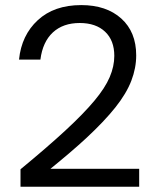

<svg xmlns="http://www.w3.org/2000/svg" viewBox="-20 -734 620 747"><path d="M176.4 -77.4C229.7 -120.7 277.4 -161.2 315.8 -196.9C362.6 -240.4 400.4 -280.3 429.1 -316.4C457.8 -352.5 478.4 -387.1 491 -420C503.6 -452.8 509.9 -485.7 509.9 -518.7C509.9 -579.4 490.5 -627.1 451.8 -662C413.1 -696.8 361.2 -714.2 296 -714.2C225.6 -714.2 169.3 -694.6 127.1 -655.6C84.8 -616.6 60.4 -565.4 54 -502.2H137.2C143 -548 159.2 -583.2 185.6 -607.8C212.1 -632.3 246.9 -644.5 290.2 -644.5C332.1 -644.5 365 -633.2 388.9 -610.6C412.8 -588.1 424.7 -556.7 424.7 -516.7C424.7 -489.6 418.8 -462 406.8 -434C394.9 -405.9 374.9 -375.1 346.8 -341.6C318.7 -308 281.3 -269.6 234.5 -226.4C187.7 -183.1 129.5 -132.8 59.8 -75.4V-7.6H521.5V-77.3H176.4Z"/></svg>

Font: Diatome
Style: Regular
Weight: 400
Designer: 15.100.17
Foundry: 15.100.17
Version: Version 1.008;Fontself Maker 3.5.8